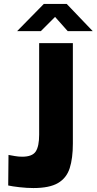

<svg xmlns="http://www.w3.org/2000/svg" viewBox="-20 -941 489 971"><path d="M348.5 -215Q348.5 -140.5 332.5 -90.5Q316.5 -40.5 273.2 -15.2Q230 10 149 10Q116.5 10 78.8 5.8Q41 1.5 21.5 -3L23 -157.5Q37 -155 55 -151.8Q73 -148.5 92 -148.5Q143.5 -148.5 160.8 -175Q178 -201.5 178 -259.5V-723H348.5ZM322.5 -783.5 258.5 -855.5 186.5 -783.5H66.5L201.5 -921H317.5L449 -783.5Z"/></svg>

Font: Public Sans Thin ExtraBold
Style: Regular
Weight: 800
Version: Version 1.007